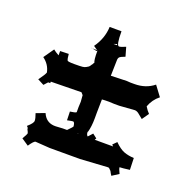

<svg xmlns="http://www.w3.org/2000/svg" viewBox="-100 -664 719 722"><g transform="rotate(20 260.0 -302.5)"><path d="M202.1 -146Q221.2 -165 220.7 -167.2Q220.2 -169.4 220 -171.1Q219.7 -172.9 219.2 -175.3Q218.8 -177.7 217.8 -179.7Q215.8 -184.1 212.2 -184.1Q208.5 -184.1 189.5 -180.2L188.5 -214.8Q209.5 -217.3 213.4 -221.2V-242.2L214.4 -263.2Q214.4 -270.5 212.4 -289.1L204.6 -297.9L82.5 -295.9V-290H74.2L60.5 -274.9L35.2 -288.1Q54.7 -314.5 57.1 -323.2Q50.8 -354 24.4 -373L53.2 -414.1Q61 -407.2 76.2 -398.9V-416L110.4 -417Q111.8 -397.5 115.2 -392.1H114.3Q117.2 -388.2 142.3 -388.2Q167.5 -388.2 175.8 -389.2Q184.1 -390.1 189.7 -393.6Q195.3 -397 197.3 -398.2Q199.2 -399.4 202.9 -404.5Q206.5 -409.7 206.5 -410.2V-409.2L212.4 -419.9Q207.5 -424.8 207.5 -465.8L204.6 -462.9L186.5 -466.8H205.6L189.5 -478Q218.3 -518.1 220.2 -564.9H267.6Q267.6 -507.8 278.3 -507.8Q285.2 -507.8 304.2 -516.1L314.5 -480Q296.9 -473.6 292.7 -469.2Q288.6 -464.8 288.6 -456.1L287.1 -394L350.6 -396L365.2 -395H381.3Q426.8 -395 458.5 -420.9L488.3 -380.9Q463.9 -361.8 453.1 -332Q461.4 -317.9 471.2 -308.1L452.1 -280.8Q442.4 -288.1 436 -293.9Q425.8 -303.2 416.5 -303.2L355.5 -298.8H335.4L314.5 -299.8Q295.4 -299.8 286.1 -298.8L285.2 -245.1V-224.1Q285.2 -189.5 278.3 -166V-168Q277.3 -167 277.3 -162.1Q277.3 -157.2 282.2 -149.9Q283.7 -151.4 283.7 -150.9Q283.2 -149.4 284.2 -150.4Q287.1 -152.8 299.3 -167L316.4 -153.8L312.5 -147H386.2L380.4 -152.8L395.5 -168Q416.5 -147 434.1 -140.4Q451.7 -133.8 474.1 -132.8L475.6 -85.9Q446.3 -82 436.5 -82H435.5Q435.5 -75.7 444.3 -58.1L417.5 -41Q412.6 -48.3 408.2 -57.1L399.4 -65.9L395.5 -66.9L285.2 -60.1H163.6L106.4 -64Q99.6 -64 83.5 -40L55.2 -59.1Q67.4 -80.1 67.4 -83.3Q67.4 -86.4 61.5 -97.2L60.5 -103L55.2 -108.9Q76.2 -127 76.2 -136.7Q76.2 -146.5 69.3 -165L104.5 -178.2Q117.7 -147 149.4 -144.5Q156.2 -144 168.5 -145Q180.7 -146 185.5 -146ZM268.6 -514.2 255.4 -509.8H269.5Q269.5 -513.2 268.6 -514.2ZM247.6 -147Q246.6 -147.9 245.6 -147.9Q244.6 -147.9 243.7 -147.5Q242.7 -147 242.2 -147ZM182.1 -467.8 186.5 -466.8H183.1Z"/></g></svg>

Font: Eater
Style: Regular
Weight: 400
Version: Version 001.002